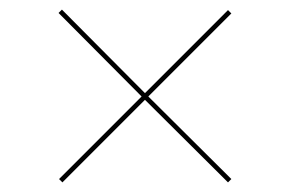

<svg xmlns="http://www.w3.org/2000/svg" viewBox="-20 -447 600 400"><path d="M103 -74 275 -246 102 -420 109 -427 282 -253 455 -426 462 -419 289 -246 462 -74 455 -67 282 -239 110 -67Z"/></svg>

Font: HK Grotesk Thin
Style: Regular
Weight: 100
Designer: Alfredo Marco Pradil
Foundry: Hanken Design Co.
Version: Version 3.001